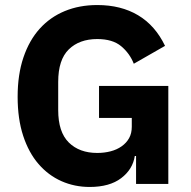

<svg xmlns="http://www.w3.org/2000/svg" viewBox="-20 -730 759 762"><path d="M520 -111H515Q507 -58 461 -23Q415 12 336 12Q276 12 224 -11Q172 -34 133 -79Q94 -124 72 -191Q50 -258 50 -346Q50 -434 73 -502Q96 -570 137.5 -616Q179 -662 237 -686Q295 -710 366 -710Q460 -710 528 -669.5Q596 -629 635 -548L511 -477Q495 -518 461 -546.5Q427 -575 366 -575Q295 -575 253 -534Q211 -493 211 -405V-293Q211 -206 253 -164.5Q295 -123 366 -123Q394 -123 419 -129.5Q444 -136 463 -149.5Q482 -163 492.5 -182Q503 -201 503 -227V-262H373V-389H648V0H520Z"/></svg>

Font: IBM Plex Sans Devanagari
Style: Bold
Weight: 700
Designer: Mike Abbink, Paul van der Laan, Pieter van Rosmalen, Erin McLaughlin
Foundry: Bold Monday
Version: Version 1.1